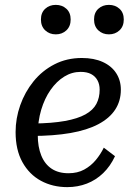

<svg xmlns="http://www.w3.org/2000/svg" viewBox="-20 -756 546 788"><path d="M256 12Q196 12 148 -14Q100 -40 72 -90.5Q44 -141 44 -214Q44 -270 63 -324Q82 -378 117.5 -422Q153 -466 203.5 -492Q254 -518 316 -518Q366 -518 402 -501.5Q438 -485 457 -455.5Q476 -426 476 -388Q476 -342 453 -306.5Q430 -271 384 -246.5Q338 -222 269 -210Q200 -198 108 -198L116 -249Q194 -250 246.5 -259.5Q299 -269 330.5 -286.5Q362 -304 375.5 -329.5Q389 -355 389 -388Q389 -410 380 -426.5Q371 -443 354 -452Q337 -461 311 -461Q275 -461 243.5 -441.5Q212 -422 187.5 -387Q163 -352 149 -305Q135 -258 135 -202Q135 -153 149.5 -117.5Q164 -82 192 -63.5Q220 -45 261 -45Q298 -45 325.5 -60Q353 -75 373 -99Q393 -123 406 -150L452 -115Q433 -74 403.5 -45.5Q374 -17 336.5 -2.5Q299 12 256 12ZM209 -615Q235 -615 252.5 -631.5Q270 -648 270 -676Q270 -704 252.5 -720Q235 -736 209 -736Q183 -736 165.5 -720Q148 -704 148 -676Q148 -648 165.5 -631.5Q183 -615 209 -615ZM427 -615Q453 -615 470.5 -631.5Q488 -648 488 -676Q488 -704 470.5 -720Q453 -736 427 -736Q401 -736 383.5 -720Q366 -704 366 -676Q366 -648 383.5 -631.5Q401 -615 427 -615Z"/></svg>

Font: Roboto Serif 20pt
Style: Italic
Weight: 400
Italic angle: -10°
Designer: Greg Gazdowicz
Foundry: Commercial Type
Version: Version 1.008